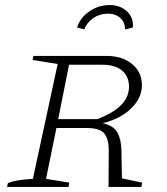

<svg xmlns="http://www.w3.org/2000/svg" viewBox="-20 -739 661 759"><path d="M8 0 11 -15Q39 -28 110 -32L208 -486L109 -502L112 -518H400Q463 -518 502 -486Q541 -454 541 -402Q541 -352 498.5 -310.5Q456 -269 386 -252Q430 -242 444.5 -214.5Q459 -187 460 -145L462 -34L542 -17L539 0H409L410 -145Q410 -189 392.5 -211Q375 -233 322 -233H203L162 -32L254 -17L251 0ZM386 -483H253L210 -268H364Q490 -315 490 -396Q490 -437 462.5 -460Q435 -483 386 -483ZM413 -719Q456 -719 482.5 -693.5Q509 -668 505 -630L474 -623Q475 -650 456 -667.5Q437 -685 406 -685Q375 -685 349.5 -668Q324 -651 313 -623L285 -630Q296 -668 332.5 -693.5Q369 -719 413 -719Z"/></svg>

Font: Piazzolla SC ExtraLight
Style: Italic
Weight: 200
Italic angle: -11.3°
Designer: Juan Pablo del Peral
Foundry: Huerta Tipografica
Version: Version 1.330